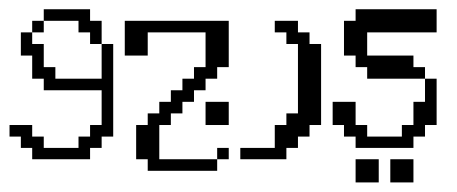

<svg xmlns="http://www.w3.org/2000/svg" viewBox="-44 -312 965 405"><path d="M23.9 23.9V0H0V-23.9H-23.9V-48.3H23.9V-23.9H48.3V0H121.6V-23.9H146V-48.3H170.4V-121.6H48.3V-146H23.9V-194.8H0V-243.7H23.9V-219.2H48.3V-170.4H72.8V-146H170.4V-219.2H194.8V-23.9H170.4V0H146V23.9ZM23.9 -243.7V-268.1H48.3V-243.7ZM146 -219.2V-243.7H121.6V-268.1H48.3V-292.5H146V-268.1H170.4V-219.2Z M414.1 23.9V0H438.5V23.9ZM389.6 -48.3V-97.2H438.5V-48.3ZM267.6 48.3V23.9H243.2V-48.3H267.6V-72.8H292V-97.2H316.4V-121.6H340.8V-146H365.2V-170.4H389.6V-243.7H267.6V-194.8H219.2V-268.1H438.5V-170.4H414.1V-146H389.6V-121.6H365.2V-97.2H340.8V-72.8H316.4V-48.3H292V23.9H414.1V48.3Z M462.9 23.9V0H535.6V-48.3H560.1V-72.8H584.5V-219.2H560.1V-243.7H535.6V-268.1H584.5V-243.7H608.9V-219.2H633.3V-48.3H608.9V-23.9H584.5V0H560.1V23.9Z M706.1 72.8V23.9H754.9V72.8ZM779.3 72.8V23.9H828.1V72.8ZM706.1 0V-23.9H681.6V-48.3H657.7V-97.2H706.1V-48.3H730.5V-23.9H803.7V-48.3H828.1V-97.2H852.5V-146H877V-48.3H852.5V-23.9H828.1V0ZM730.5 -146V-170.4H706.1V-194.8H681.6V-268.1H706.1V-292.5H877V-243.7H730.5V-194.8H828.1V-170.4H852.5V-146Z"/></svg>

Font: FS Mondwest Regular
Style: Regular
Weight: 400
Designer: NZWStudios2024
Foundry: https://fontstruct.com
Version: Version 1.0